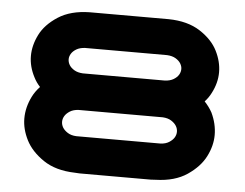

<svg xmlns="http://www.w3.org/2000/svg" viewBox="-45 -633 871 683"><g transform="rotate(5 390.5 -291.0)"><path d="M536.1 -359.4Q554.7 -360.4 566.9 -367.7Q579.1 -375 585 -384.8Q590.8 -394.5 590.8 -405.3Q590.8 -415 585 -424.8Q579.1 -434.6 566.9 -441.9Q554.7 -449.2 536.1 -450.2H243.2Q224.6 -449.2 212.4 -441.9Q200.2 -434.6 194.3 -424.8Q188.5 -415 188.5 -405.3Q188.5 -394.5 194.3 -384.8Q200.2 -375 212.4 -367.7Q224.6 -360.4 243.2 -359.4Q244.1 -359.4 245.1 -359.4H534.2Q535.2 -359.4 536.1 -359.4ZM540 -134.8Q558.6 -135.7 570.8 -143.6Q583 -151.4 588.9 -161.1Q594.7 -170.9 594.7 -181.6Q594.7 -192.4 588.9 -202.1Q583 -211.9 570.8 -219.7Q558.6 -227.5 540 -228.5H239.3Q220.7 -227.5 208.5 -219.7Q196.3 -211.9 190.4 -202.1Q184.6 -192.4 184.6 -181.6Q184.6 -170.9 190.4 -161.1Q196.3 -151.4 208.5 -143.6Q220.7 -135.7 239.3 -134.8ZM710.9 -260.7Q729.5 -221.7 729.5 -181.6Q729.5 -143.6 710 -105Q690.4 -66.4 646.5 -36.6Q602.5 -6.8 534.2 -4.9Q522.5 -3.9 516.6 -3.9H262.7Q256.8 -3.9 245.1 -4.9Q176.8 -6.8 132.8 -36.6Q88.9 -66.4 69.3 -105Q49.8 -143.6 49.8 -181.6Q49.8 -221.7 69.3 -260.7Q79.1 -280.3 95.7 -297.9Q82 -312.5 73.2 -330.1Q53.7 -367.2 53.7 -405.3Q53.7 -443.4 72.8 -481.4Q91.8 -519.5 136.2 -548.3Q180.7 -577.1 249 -578.1H530.3Q598.6 -577.1 643.1 -548.3Q687.5 -519.5 706.5 -481.4Q725.6 -443.4 725.6 -405.3Q725.6 -367.2 706.1 -330.1Q697.3 -312.5 683.6 -297.9Q700.2 -280.3 710.9 -260.7Z"/></g></svg>

Font: Nico Moji
Style: Regular
Weight: 400
Version: Version 1.02